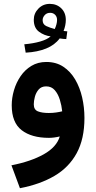

<svg xmlns="http://www.w3.org/2000/svg" viewBox="-20 -722 504 1007"><path d="M327.6 -517.1Q318.4 -517.6 311 -518.1Q303.7 -518.6 293 -520.5Q267.1 -485.8 221.9 -467.5Q176.8 -449.2 114.7 -445.8L107.4 -489.7Q153.8 -493.7 190.4 -504.2Q227.1 -514.6 245.6 -531.2Q212.4 -535.2 184.8 -555.4Q157.2 -575.7 157.2 -618.2Q157.2 -651.9 181.4 -676.8Q205.6 -701.7 241.2 -701.7Q277.3 -701.7 301.3 -678.5Q325.2 -655.3 325.2 -617.7Q325.2 -589.8 313.5 -559.6Q318.8 -559.1 322.8 -558.6Q326.7 -558.1 333 -557.6ZM267.1 -569.8Q272.5 -581.1 275.9 -593.8Q279.3 -606.4 279.3 -617.2Q279.3 -634.3 269 -644.5Q258.8 -654.8 243.2 -654.8Q225.1 -654.8 214.4 -642.6Q203.6 -630.4 203.6 -616.2Q203.6 -594.2 222.9 -585.2Q242.2 -576.2 267.1 -569.8ZM422.9 -103.5Q422.9 6.8 382.1 81.5Q341.3 156.2 265.4 200.7Q189.5 245.1 84.5 265.1L40 145Q142.1 125 209.5 87.2Q276.9 49.3 293.5 -6.3Q262.7 1 236.8 1Q145.5 1 93.5 -39.3Q41.5 -79.6 41.5 -169.9Q41.5 -208.5 53.2 -248.5Q64.9 -288.6 87.9 -322.3Q110.8 -356 144.8 -376.5Q178.7 -397 223.1 -397Q274.4 -397 312 -372.1Q349.6 -347.2 374.3 -305.2Q398.9 -263.2 410.9 -210.9Q422.9 -158.7 422.9 -103.5ZM235.8 -129.4Q256.3 -129.4 274.7 -132.1Q293 -134.8 306.2 -138.2Q303.2 -168.5 293.9 -198.7Q284.7 -229 267.3 -249Q250 -269 222.2 -269Q196.8 -269 182.6 -252.4Q168.5 -235.8 162.8 -213.9Q157.2 -191.9 157.2 -174.8Q157.2 -146.5 179 -137.9Q200.7 -129.4 235.8 -129.4Z"/></svg>

Font: Vazirmatn RD FD
Style: Bold
Weight: 700
Designer: Saber Rastikerdar
Foundry: Saber Rastikerdar
Version: Version 33.003